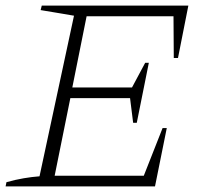

<svg xmlns="http://www.w3.org/2000/svg" viewBox="-23 -665 723 685"><path d="M-3 0 0 -15Q32 -24 61.5 -29Q91 -34 118 -36L241 -609L122 -629L126 -645H649L612 -458H597L596 -607H286L235 -353H448L495 -441H508L465 -227H452L441 -315H228L172 -38H490L557 -208H572L530 0Z"/></svg>

Font: Piazzolla ExtraLight
Style: Italic
Weight: 200
Italic angle: -11.3°
Designer: Juan Pablo del Peral
Foundry: Huerta Tipografica
Version: Version 1.330